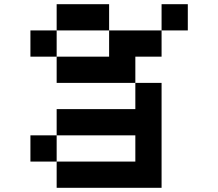

<svg xmlns="http://www.w3.org/2000/svg" viewBox="-20 -895 1040 915"><path d="M125 -250H250V-125H125ZM625 -500H750V0H250V-125H625V-250H250V-375H625ZM750 -875H875V-750H750ZM125 -750H250V-625H125ZM250 -875H500V-750H250ZM500 -750H750V-625H625V-500H250V-625H500Z"/></svg>

Font: Pixel Operator Mono 8
Style: Regular
Weight: 400
Monospace: yes
Designer: Jayvee Enaguas (HarvettFox96)
Foundry: The Grandoplex Project
Version: Version 1.5.0 (October 25, 2015)